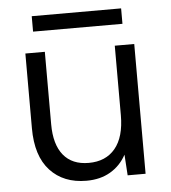

<svg xmlns="http://www.w3.org/2000/svg" viewBox="-49 -686 655 737"><g transform="rotate(-5 278.5 -317.0)"><path d="M483 0H413.9L408.7 -80Q386.5 -38.9 347.4 -15.9Q308.4 7 255.1 7Q166.8 7 115.2 -48.9Q63.5 -104.8 63.5 -212V-500H138.5V-220.7Q138.5 -142.9 172.1 -101.7Q205.7 -60.5 269.5 -60.5Q335.3 -60.5 371.6 -104.3Q408 -148.2 408 -232.1V-500H483ZM100.3 -640.6H444.7V-581.1H100.3Z"/></g></svg>

Font: AF Albert Sans Medium
Style: Regular
Weight: 500
Designer: Andreas Rasmussen
Foundry: a.Foundry
Version: Version 1.300;Glyphs 3.2 (3231)